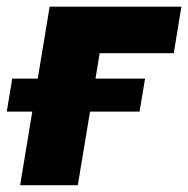

<svg xmlns="http://www.w3.org/2000/svg" viewBox="-53 -542 551 562"><path d="M478 -522.5 455.6 -386.2H238.8L174.8 0H5.9L92.3 -522.5ZM-33.2 -215.3 -17.1 -312H371.6L355.5 -215.3Z"/></svg>

Font: Inter 28pt ExtraBold
Style: Italic
Weight: 800
Italic angle: -9.3988°
Designer: Rasmus Andersson
Foundry: rsms
Version: Version 4.001;git-66647c0bb